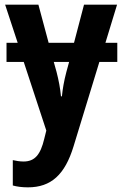

<svg xmlns="http://www.w3.org/2000/svg" viewBox="-20 -565 524 825"><path d="M296 64 407 -299H484V-381H433L483 -545H341L298 -381H189L145 -545H2L56 -381H8V-299H82L179 -4L170 32C154 99 130 129 81 129C65 129 48 126 35 123V232C53 237 74 240 100 240C200 240 259 185 296 64ZM242 -151C239 -185 232 -221 223 -256L211 -299H277L265 -255C255 -217 249 -182 246 -151Z"/></svg>

Font: Noto Sans Display SemiCondensed
Style: Bold
Weight: 700
Width: 4
Designer: Monotype Design Team
Foundry: Monotype Imaging Inc.
Version: Version 1.900